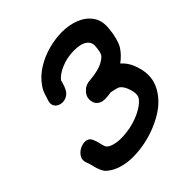

<svg xmlns="http://www.w3.org/2000/svg" viewBox="-195 -862 1003 1003"><g transform="rotate(-45 306.5 -360.5)"><path d="M312 -8Q389 -24 456.5 -63.5Q524 -103 557 -164Q592 -228 568 -305Q553 -359 516 -391Q553 -418 575 -453Q597 -493 603 -559Q610 -614 585 -650.5Q560 -687 515.5 -705Q471 -723 418 -723Q368 -723 316 -709Q264 -695 219 -667Q174 -639 145 -597Q131 -578 123 -551Q122 -550 118 -535Q116 -529 115 -526Q105 -499 115.5 -482.5Q126 -466 147 -461.5Q168 -457 189.5 -467.5Q211 -478 222 -506Q226 -514 229 -526L230 -530Q231 -533 232 -535Q233 -537 233 -539L235 -547Q253 -572 297.5 -591Q342 -610 394 -610Q444 -610 468 -592Q492 -574 488 -545Q485 -506 477 -493Q470 -481 444 -466Q419 -452 375 -445Q366 -444 343 -441Q335 -440 330 -440Q322 -438 314 -435Q301 -430 292 -420Q266 -397 269 -366Q272 -329 308 -318Q318 -315 333 -315.5Q348 -316 360 -317.5Q372 -319 374 -320H375Q415 -312 425 -306Q446 -291 457 -253Q468 -218 458 -198Q445 -175 406 -152.5Q367 -130 313 -118Q252 -107 213 -113Q173 -119 159 -135Q153 -141 149 -158L144 -180L135 -206Q126 -229 104.5 -232Q83 -235 61 -224Q39 -213 27.5 -193Q16 -173 26 -149Q29 -143 32 -132L38 -109Q47 -72 63 -51Q90 -24 132.5 -10.5Q175 3 220 2Q265 2 312 -8Z"/></g></svg>

Font: Balsamiq Sans
Style: Bold Italic
Weight: 700
Italic angle: -12°
Designer: Michael Angeles
Foundry: Balsamiq SRL
Version: Version 1.020; ttfautohint (v1.8.4.7-5d5b);gftools[0.9.26]